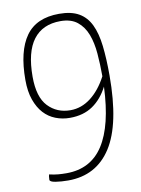

<svg xmlns="http://www.w3.org/2000/svg" viewBox="-82 -666 608 826"><g transform="rotate(-10 222.5 -253.5)"><path d="M147 71Q253 71 308 -14Q363 -99 370 -268Q344 -217 303 -189Q262 -161 203 -161Q170 -161 140.5 -172.5Q111 -184 89.5 -207.5Q68 -231 55 -267.5Q42 -304 42 -355Q42 -480 88 -545Q134 -610 234 -610Q287 -610 320 -591Q353 -572 371 -534.5Q389 -497 395.5 -441Q402 -385 402 -311Q402 -99 337 2Q272 103 149 103Q118 103 93.5 99Q69 95 69 86Q69 78 70 71.5Q71 65 72 63Q93 68 110.5 69.5Q128 71 147 71ZM211 -193Q259 -193 300 -224.5Q341 -256 371 -313Q371 -365 367 -413Q363 -461 349 -497.5Q335 -534 307.5 -556Q280 -578 234 -578Q156 -578 115.5 -524.5Q75 -471 75 -363Q75 -274 113.5 -233.5Q152 -193 211 -193Z"/></g></svg>

Font: Yanone Kaffeesatz Thin
Style: Regular
Weight: 250
Designer: Yanone
Foundry: Yanone Font Production. Not for release.
Version: Version 1.002